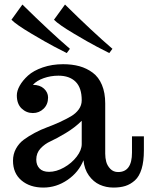

<svg xmlns="http://www.w3.org/2000/svg" viewBox="-20 -825 663 858"><path d="M31.2 0ZM221.2 -736.8 270.5 -804.7Q393.6 -683.1 482.4 -606.9L468.3 -587.9Q446.3 -599.1 411.9 -616.9Q377.4 -634.8 310.1 -674.8Q242.7 -714.8 221.2 -736.8ZM31.2 -736.8 80.1 -804.7Q203.6 -683.1 292.5 -606.9L278.3 -587.9Q256.3 -599.1 221.9 -616.9Q187.5 -634.8 120.1 -674.8Q52.7 -714.8 31.2 -736.8ZM142.1 -111.8Q142.1 -87.4 156.5 -72.3Q170.9 -57.1 199.2 -57.1Q231.4 -57.1 265.9 -76.4Q300.3 -95.7 322.8 -125Q345.2 -154.3 345.2 -181.2V-285.2Q314 -254.4 273.2 -230Q232.4 -205.6 206.3 -193.8Q180.2 -182.1 161.1 -161.6Q142.1 -141.1 142.1 -111.8ZM623 -152.8Q623 -104 612.8 -70.3Q602.5 -36.6 583 -19Q563.5 -1.5 540.5 5.9Q517.6 13.2 486.8 13.2Q454.1 13.2 425.8 0.5Q397.5 -12.2 377.2 -40.5Q356.9 -68.8 353 -108.9Q332 -55.7 282 -21.2Q231.9 13.2 173.8 13.2Q113.8 13.2 75.9 -18.8Q38.1 -50.8 38.1 -106.9Q38.1 -136.2 51.3 -160.4Q64.5 -184.6 86.2 -200.7Q107.9 -216.8 135.5 -231.4Q163.1 -246.1 191.7 -256.6Q220.2 -267.1 247.8 -279.8Q275.4 -292.5 297.1 -305.2Q318.8 -317.9 332 -336.2Q345.2 -354.5 345.2 -377Q345.2 -432.6 317.9 -459.7Q290.5 -486.8 241.2 -486.8Q206.5 -486.8 175.3 -475.8Q144 -464.8 127 -445.8Q158.2 -445.8 176.5 -429Q194.8 -412.1 194.8 -389.2Q194.8 -358.4 174.8 -339.1Q154.8 -319.8 127 -319.8Q98.1 -319.8 76.7 -340.1Q55.2 -360.4 55.2 -398.9Q55.2 -418.9 68.1 -442.1Q81.1 -465.3 105.2 -487.3Q129.4 -509.3 170.9 -523.7Q212.4 -538.1 262.2 -538.1Q302.2 -538.1 335 -529.1Q367.7 -520 394.3 -500.2Q420.9 -480.5 435.5 -445.6Q450.2 -410.6 450.2 -362.8V-138.2Q450.2 -119.1 454.8 -101.8Q459.5 -84.5 473.1 -70.3Q486.8 -56.2 507.8 -56.2Q569.8 -56.2 569.8 -143.1V-215.8H623Z"/></svg>

Font: Trocchi
Style: Regular
Weight: 400
Designer: vernon adams
Version: Version 1.0; ttfautohint (v0.8) -l 6 -r 50 -G 100